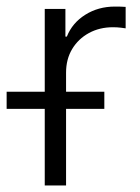

<svg xmlns="http://www.w3.org/2000/svg" viewBox="-56 -570 429 590"><path d="M81.5 0V-542.5H145V-457.5H149.4Q166 -499.5 206.1 -524.7Q246.1 -549.8 296.9 -549.8Q305.2 -549.8 314.2 -549.6Q323.2 -549.3 330.1 -548.8V-482.9Q326.7 -483.4 315.4 -484.9Q304.2 -486.3 291 -486.3Q250 -486.3 217.3 -468.5Q184.6 -450.7 165.8 -419.4Q147 -388.2 147 -346.7V0ZM-35.6 -235.4V-288.1H264.6V-235.4Z"/></svg>

Font: Inter 16pt Light
Style: Regular
Weight: 300
Version: Version 4.001;git-66647c0bb